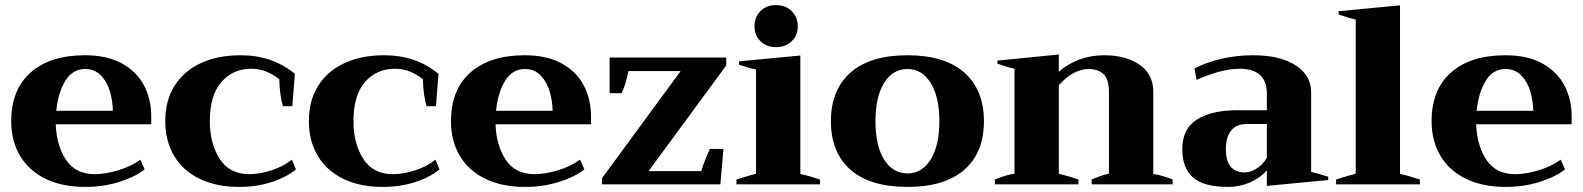

<svg xmlns="http://www.w3.org/2000/svg" viewBox="-20 -724 6217 754"><path d="M574 -236H199Q202 -152 239.5 -96Q277 -40 352 -40Q393 -40 443.5 -55Q494 -70 531 -97L548 -59Q512 -30 449.5 -10Q387 10 315 10Q224 10 158.5 -22Q93 -54 58.5 -112.5Q24 -171 24 -248Q24 -372 100.5 -439.5Q177 -507 314 -507Q401 -507 459.5 -474.5Q518 -442 546 -387.5Q574 -333 574 -267ZM423 -289Q423 -324 412.5 -362Q402 -400 377.5 -426.5Q353 -453 314 -453Q265 -453 236.5 -406.5Q208 -360 201 -289Z M629 -248Q629 -330 666 -388Q703 -446 769.5 -476.5Q836 -507 925 -507Q1050 -507 1138 -434L1128 -307H1091Q1085 -326 1081 -356Q1077 -386 1077 -413Q1049 -434 1023 -444Q997 -454 967 -454Q895 -454 849.5 -402Q804 -350 804 -248Q804 -161 842.5 -100.5Q881 -40 959 -40Q999 -40 1046 -55Q1093 -70 1126 -97L1142 -59Q1107 -29 1048.5 -9.5Q990 10 919 10Q829 10 763.5 -22Q698 -54 663.5 -112.5Q629 -171 629 -248Z M1193 -248Q1193 -330 1230 -388Q1267 -446 1333.5 -476.5Q1400 -507 1489 -507Q1614 -507 1702 -434L1692 -307H1655Q1649 -326 1645 -356Q1641 -386 1641 -413Q1613 -434 1587 -444Q1561 -454 1531 -454Q1459 -454 1413.5 -402Q1368 -350 1368 -248Q1368 -161 1406.5 -100.5Q1445 -40 1523 -40Q1563 -40 1610 -55Q1657 -70 1690 -97L1706 -59Q1671 -29 1612.5 -9.5Q1554 10 1483 10Q1393 10 1327.5 -22Q1262 -54 1227.5 -112.5Q1193 -171 1193 -248Z M2301 -236H1926Q1929 -152 1966.5 -96Q2004 -40 2079 -40Q2120 -40 2170.5 -55Q2221 -70 2258 -97L2275 -59Q2239 -30 2176.5 -10Q2114 10 2042 10Q1951 10 1885.5 -22Q1820 -54 1785.5 -112.5Q1751 -171 1751 -248Q1751 -372 1827.5 -439.5Q1904 -507 2041 -507Q2128 -507 2186.5 -474.5Q2245 -442 2273 -387.5Q2301 -333 2301 -267ZM2150 -289Q2150 -324 2139.5 -362Q2129 -400 2104.5 -426.5Q2080 -453 2041 -453Q1992 -453 1963.5 -406.5Q1935 -360 1928 -289Z M2344 -24 2653 -445H2448Q2437 -390 2421 -358H2374V-498H2832V-467L2527 -52H2734Q2739 -70 2749.5 -96.5Q2760 -123 2768 -139H2821L2809 0H2344Z M2943 -621Q2943 -657 2966.5 -680.5Q2990 -704 3027 -704Q3065 -704 3089 -680.5Q3113 -657 3113 -621Q3113 -585 3089 -562Q3065 -539 3027 -539Q2990 -539 2966.5 -562Q2943 -585 2943 -621ZM2872 -19Q2889 -25 2949 -42V-451Q2920 -457 2882 -470V-483L3123 -506V-41Q3159 -33 3200 -19V0H2872Z M3243 -248Q3243 -371 3320 -439Q3397 -507 3544 -507Q3690 -507 3767 -439Q3844 -371 3844 -248Q3844 -125 3767 -57.5Q3690 10 3544 10Q3397 10 3320 -57.5Q3243 -125 3243 -248ZM3669 -248Q3669 -343 3635 -398Q3601 -453 3544 -453Q3486 -453 3452 -398.5Q3418 -344 3418 -248Q3418 -152 3452 -97.5Q3486 -43 3544 -43Q3601 -43 3635 -98Q3669 -153 3669 -248Z M4585 -19V0H4267V-19Q4278 -24 4298 -31.5Q4318 -39 4335 -42V-361Q4335 -413 4313.5 -433Q4292 -453 4254 -453Q4228 -453 4198 -438Q4168 -423 4138 -389V-41Q4166 -36 4215 -19V0H3887V-19Q3930 -37 3964 -42V-454Q3942 -458 3897 -474V-486L4138 -510V-442Q4171 -472 4217 -489.5Q4263 -507 4316 -507Q4402 -507 4455.5 -469.5Q4509 -432 4509 -364V-41Q4528 -38 4550 -31.5Q4572 -25 4585 -19Z M4623 -138Q4623 -219 4681 -255Q4739 -291 4836 -291H4955V-356Q4955 -454 4848 -454Q4808 -454 4762.5 -441Q4717 -428 4679 -410L4671 -455Q4718 -480 4778 -493.5Q4838 -507 4901 -507Q5007 -507 5068 -467.5Q5129 -428 5129 -362V-49Q5157 -42 5196 -30V-17L4955 6V-55Q4929 -25 4888.5 -7.5Q4848 10 4802 10Q4707 10 4665 -27Q4623 -64 4623 -138ZM4955 -105V-237H4876Q4835 -237 4814.5 -211Q4794 -185 4794 -139Q4794 -47 4868 -47Q4892 -47 4916.5 -63Q4941 -79 4955 -105Z M5227 -19Q5246 -26 5304 -42V-647Q5274 -654 5237 -667V-680L5478 -703V-41Q5508 -35 5556 -19V0H5227Z M6152 -236H5777Q5780 -152 5817.5 -96Q5855 -40 5930 -40Q5971 -40 6021.5 -55Q6072 -70 6109 -97L6126 -59Q6090 -30 6027.5 -10Q5965 10 5893 10Q5802 10 5736.5 -22Q5671 -54 5636.5 -112.5Q5602 -171 5602 -248Q5602 -372 5678.5 -439.5Q5755 -507 5892 -507Q5979 -507 6037.5 -474.5Q6096 -442 6124 -387.5Q6152 -333 6152 -267ZM6001 -289Q6001 -324 5990.5 -362Q5980 -400 5955.5 -426.5Q5931 -453 5892 -453Q5843 -453 5814.5 -406.5Q5786 -360 5779 -289Z"/></svg>

Font: Trirong ExtraBold
Style: Regular
Weight: 800
Designer: Katatrad Team
Foundry: CadsonDemak
Version: Version 1.001